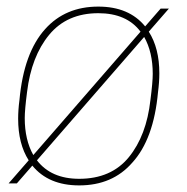

<svg xmlns="http://www.w3.org/2000/svg" viewBox="-20 -556 566 582"><path d="M81 -86 406 -460Q364 -516 278 -516Q183 -516 129 -450.5Q75 -385 62 -277Q55 -223 55 -198Q55 -132 81 -86ZM220 6Q127 6 78 -54L31 0H6L67 -70Q35 -120 35 -196Q35 -223 39 -253Q52 -396 117 -468Q178 -536 278 -536Q371 -536 420 -476L467 -530H492L431 -460Q463 -410 463 -334Q463 -307 459 -277Q446 -134 381 -63Q321 6 220 6ZM220 -14Q317 -14 370.5 -79.5Q424 -145 436 -253Q443 -307 443 -332Q443 -398 417 -444L92 -70Q135 -14 220 -14Z"/></svg>

Font: Tanohe Sans Thin
Style: Italic
Weight: 100
Designer: Village Type and Design LLC & Cristiano Sobral
Foundry: Cooper Hewitt Smithsonian Design Museum
Version: Version 1.00;September 29, 2021;FontCreator 13.0.0.2655 64-b